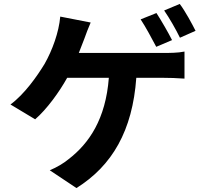

<svg xmlns="http://www.w3.org/2000/svg" viewBox="-20 -874 1040 972"><path d="M970 -718C954 -750 917 -819 890 -854L811 -821C838 -782 870 -726 891 -683ZM851 -671C832 -709 796 -771 772 -808L692 -776C718 -737 749 -678 771 -637ZM379 -606C390 -633 399 -657 407 -678C415 -701 428 -735 439 -760L285 -790C278 -710 245 -620 206 -551C169 -490 105 -398 33 -345L158 -270C217 -321 280 -408 320 -480H531C515 -271 431 -148 327 -68C303 -48 268 -27 232 -12L367 78C548 -35 651 -213 670 -480H810C833 -480 877 -479 914 -476V-613C881 -606 837 -606 810 -606Z"/></svg>

Font: Spoqa Han Sans Neo Bold
Style: Bold
Weight: 700
Designer: [Spoqa Han Sans Neo] Dong-huui Kim  Younghwa Kang  Yujin Lee  [Noto Sans] Ryoko NISHIZUKA  (kana & ideographs); Paul D. 
Foundry: Spoqa (http://www.spoqa-han-sans.com)
Version: Version 1.000